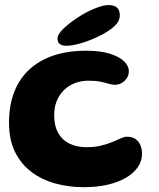

<svg xmlns="http://www.w3.org/2000/svg" viewBox="-20 -724 643 778"><path d="M320 34.5Q258 34.5 203.2 19.2Q148.5 4 106.5 -28Q64.5 -60 40.5 -109.2Q16.5 -158.5 16.5 -226.5Q16.5 -297.5 37.8 -351.8Q59 -406 99.8 -443.2Q140.5 -480.5 198.2 -499.5Q256 -518.5 329 -518.5Q386.5 -518.5 424.8 -506.5Q463 -494.5 482.5 -475.8Q502 -457 502 -435.5Q502 -420 494 -407.5Q486 -395 473.2 -387.8Q460.5 -380.5 446.5 -380.5Q433 -380.5 419.5 -384.8Q406 -389 387.2 -393Q368.5 -397 339 -397Q308 -397 282.8 -387Q257.5 -377 238.8 -358.5Q220 -340 209.8 -314.5Q199.5 -289 199.5 -258Q199.5 -214 216 -185Q232.5 -156 262 -141.8Q291.5 -127.5 330.5 -127.5Q363 -127.5 389 -133.8Q415 -140 435 -148.5Q455 -157 469.5 -163.5Q484 -170 493.5 -170Q517.5 -170 531 -159.2Q544.5 -148.5 550 -132.8Q555.5 -117 555.5 -102Q555.5 -71.5 538.2 -46.5Q521 -21.5 489.5 -3.2Q458 15 414.8 24.8Q371.5 34.5 320 34.5ZM248 -538.5Q233 -538.5 223 -545.2Q213 -552 213 -567.5Q213 -586.5 241.8 -612.5Q270.5 -638.5 311.5 -663.5Q340.5 -680.5 370.2 -692Q400 -703.5 420.5 -703.5Q442 -703.5 453.8 -693.5Q465.5 -683.5 465.5 -661.5Q465.5 -638 443.5 -617.8Q421.5 -597.5 385.5 -579.5Q350.5 -562 312.8 -550.2Q275 -538.5 248 -538.5Z"/></svg>

Font: Gluten SemiBold
Style: Regular
Weight: 600
Designer: Tyler Finck
Foundry: Etcetera Type Company
Version: Version 1.300